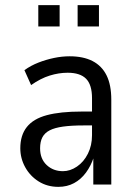

<svg xmlns="http://www.w3.org/2000/svg" viewBox="-20 -718 527 747"><path d="M207 9Q164 9 130.5 -12Q97 -33 78 -67.5Q59 -102 59 -141Q59 -192 84.5 -224Q110 -256 162.5 -270Q215 -284 297 -284H349V-230H305Q258 -230 225.5 -225.5Q193 -221 173.5 -211Q154 -201 145 -184Q136 -167 136 -141Q136 -100 161.5 -76Q187 -52 225 -52Q253 -52 279.5 -70Q306 -88 322 -120Q338 -152 338 -192V-336Q338 -388 315 -411.5Q292 -435 243 -435Q209 -435 173.5 -424Q138 -413 101 -387L75 -445Q100 -463 129.5 -474.5Q159 -486 190 -492.5Q221 -499 251 -499Q304 -499 340 -480.5Q376 -462 394.5 -425Q413 -388 413 -330V0H343V-107H345Q334 -73 314.5 -46.5Q295 -20 268 -5.5Q241 9 207 9ZM282 -615V-698H365V-615ZM129 -615V-698H212V-615Z"/></svg>

Font: Nunito Sans 10pt Condensed
Style: Regular
Weight: 400
Width: 3
Designer: Vernon Adams
Foundry: Vernon Adams
Version: Version 3.101;gftools[0.9.27]